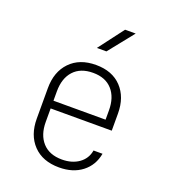

<svg xmlns="http://www.w3.org/2000/svg" viewBox="-143 -889 887 1004"><g transform="rotate(20 300.0 -387.5)"><path d="M301 10Q209 10 157 -44.5Q105 -99 105 -190V-360Q105 -451 157.5 -505.5Q210 -560 301 -560Q392 -560 443.5 -505.5Q495 -451 495 -360V-265H155V-190Q155 -118 193 -76Q231 -34 301 -34Q357 -34 395 -61Q433 -88 441 -135H491Q479 -68 428.5 -29Q378 10 301 10ZM155 -308H445V-360Q445 -432 407.5 -474Q370 -516 301 -516Q231 -516 193 -474.5Q155 -433 155 -360ZM274 -645 380 -785H439L327 -645Z"/></g></svg>

Font: JetBrains Mono NL Thin
Style: Regular
Weight: 100
Monospace: yes
Designer: Philipp Nurullin, Konstantin Bulenkov
Foundry: JetBrains
Version: Version 2.305; ttfautohint (v1.8.4.7-5d5b)